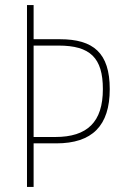

<svg xmlns="http://www.w3.org/2000/svg" viewBox="-20 -734 490 754"><path d="M411 -384C411 -526 347 -580 215 -580H112V-714H86V0H112V-171H201C342 -171 411 -240 411 -384ZM197 -196H112V-555H210C334 -555 384 -507 384 -384C384 -255 323 -196 197 -196Z"/></svg>

Font: Noto Sans Devanagari Condensed Thin
Style: Regular
Weight: 100
Width: 3
Designer: Jelle Bosma - Monotype Design Team
Foundry: Monotype Imaging Inc.
Version: Version 2.004